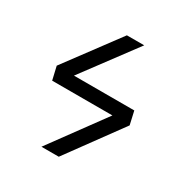

<svg xmlns="http://www.w3.org/2000/svg" viewBox="-163 -840 940 974"><g transform="rotate(30 307.5 -353.0)"><path d="M210.8 0 443.1 -317.4H90.3L72.3 -394.9L303.6 -706.2H405.1L173.3 -394.9H526.7L544.1 -317.4L312.3 0Z"/></g></svg>

Font: FiraCode Nerd Font Mono
Style: Regular
Weight: 400
Monospace: yes
Designer: Carrois Corporate, Edenspiekermann AG, Nikita Prokopov
Foundry: Carrois Corporate, Edenspiekermann AG, Nikita Prokopov
Version: Version 6.002;Nerd Fonts 3.4.0